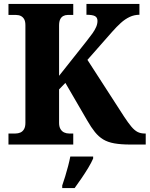

<svg xmlns="http://www.w3.org/2000/svg" viewBox="-20 -734 760 975"><path d="M23 0V-56H58Q72 -56 83.5 -61Q95 -66 102 -78Q109 -90 109 -110V-606Q109 -625 103 -636Q97 -647 86.5 -652.5Q76 -658 62 -658H23V-714H352V-658H323Q311 -658 301 -652.5Q291 -647 285.5 -635.5Q280 -624 280 -604V-349L418 -523Q437 -547 449.5 -564.5Q462 -582 468.5 -597.5Q475 -613 475 -628Q475 -645 462.5 -652Q450 -659 419 -659V-714H688V-659Q662 -659 638.5 -648Q615 -637 593.5 -617.5Q572 -598 550 -573L424 -430L610 -142Q631 -110 647 -91Q663 -72 678.5 -64Q694 -56 715 -56H720V0H643Q594 0 560.5 -6Q527 -12 504 -26Q481 -40 462 -63.5Q443 -87 423 -122L312 -313L280 -280V-110Q280 -91 287 -79Q294 -67 305.5 -61.5Q317 -56 331 -56H352V0ZM296 208Q303 188 311 162Q319 136 326 109Q333 82 337 61H453V71Q444 92 428 118.5Q412 145 393.5 172Q375 199 359 221H296Z"/></svg>

Font: Noto Serif Khmer SemiCondensed ExtraBold
Style: Regular
Weight: 800
Width: 4
Designer: Danh Hong and the Monotype Design Team
Foundry: Monotype Imaging Inc.
Version: Version 2.004